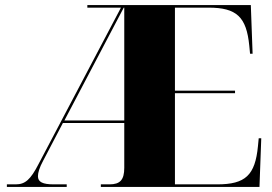

<svg xmlns="http://www.w3.org/2000/svg" viewBox="-20 -734 1070 754"><path d="M7 0H242V-10H191C148 -10 129 -19 129 -42C129 -56 135 -76 149 -102L227 -251H468V-75C468 -28 452 -10 410 -10H376V0H999L1006 -191H996L993 -160C982 -46 944 -10 833 -10H667V-368H903V-378H667V-704H799C909 -704 948 -668 959 -554L962 -523H972L965 -714H323V-704H455L131 -89C100 -29 79 -10 42 -10H7ZM233 -261 466 -704H468V-261Z"/></svg>

Font: Noto Serif Display Black
Style: Regular
Weight: 900
Designer: Monotype Design Team
Foundry: Monotype Imaging Inc.
Version: Version 2.009